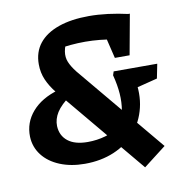

<svg xmlns="http://www.w3.org/2000/svg" viewBox="-84 -765 891 924"><g transform="rotate(-10 361.5 -303.0)"><path d="M551 79 191 -353Q164 -386 148.5 -421.5Q133 -457 133 -498Q133 -558 166 -599.5Q199 -641 261.5 -663Q324 -685 411 -685Q498 -685 604 -661L562 -543Q477 -562 407 -565.5Q337 -569 263 -559L293 -605Q272 -565 267.5 -537Q263 -509 273 -485Q283 -461 305 -433L661 -6ZM269 12Q201 12 147.5 -10Q94 -32 63.5 -71.5Q33 -111 31 -162Q29 -231 74.5 -283.5Q120 -336 204 -360L258 -325Q207 -288 187 -256Q167 -224 168 -190Q170 -143 204 -116Q238 -89 301 -89Q346 -89 387.5 -101Q429 -113 465 -136Q482 -173 488.5 -211Q495 -249 492 -291.5Q489 -334 476 -384L576 -353Q592 -274 576 -207.5Q560 -141 518 -91.5Q476 -42 412 -15Q348 12 269 12ZM547 -298 476 -384 482 -402H695L681 -332ZM499 -465 451 -664 607 -662 571 -465Z"/></g></svg>

Font: Piazzolla Thin Black
Style: Italic
Weight: 900
Italic angle: -11.3°
Version: Version 2.005